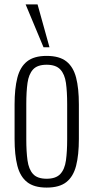

<svg xmlns="http://www.w3.org/2000/svg" viewBox="-20 -840 423 869"><path d="M191 9Q134 9 102.5 -16Q71 -41 58.5 -90Q46 -139 46 -211V-367Q46 -439 58.5 -488Q71 -537 102.5 -562Q134 -587 191 -587Q249 -587 280.5 -562Q312 -537 324.5 -488.5Q337 -440 337 -367V-211Q337 -139 324.5 -90Q312 -41 280.5 -16Q249 9 191 9ZM191 -31Q233 -31 253 -52.5Q273 -74 278.5 -114Q284 -154 284 -209V-369Q284 -425 278.5 -464.5Q273 -504 253 -525.5Q233 -547 191 -547Q149 -547 129.5 -525.5Q110 -504 104.5 -464.5Q99 -425 99 -369V-209Q99 -154 104.5 -114Q110 -74 129.5 -52.5Q149 -31 191 -31ZM177 -626 96 -820H150L204 -626Z"/></svg>

Font: Oswald ExtraLight
Style: Regular
Weight: 250
Designer: Vernon Adams
Foundry: Vernon Adams
Version: Version 4.103;gftools[0.9.33.dev8+g029e19f]